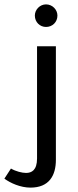

<svg xmlns="http://www.w3.org/2000/svg" viewBox="-84 -665 355 876"><path d="M171 -454H85V58C85 112 60 124 35 124C17 124 -12 117 -34 104L-64 150C-37 170 9 191 55 191C140 191 171 136 171 64V-454ZM75 -594C75 -564 98 -542 126 -542C155 -542 178 -564 178 -594C178 -621 155 -645 126 -645C98 -645 75 -621 75 -594Z"/></svg>

Font: Tajawal Medium
Style: Regular
Weight: 500
Designer: Boutros Fonts
Foundry: Created by Boutros International 2017
Version: Version 1.700